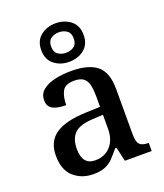

<svg xmlns="http://www.w3.org/2000/svg" viewBox="-149 -913 873 1022"><g transform="rotate(-20 287.5 -402.0)"><path d="M204 10Q138 10 93 -29.5Q48 -69 48 -151Q48 -231 104.5 -269.5Q161 -308 275 -312L358 -315V-373Q358 -409 352.5 -436Q347 -463 329.5 -478Q312 -493 275 -493Q224 -493 208 -462.5Q192 -432 192 -385Q142 -385 116 -399.5Q90 -414 90 -449Q90 -484 115.5 -505.5Q141 -527 184 -537Q227 -547 279 -547Q375 -547 423 -508.5Q471 -470 471 -375V-117Q471 -76 485 -61Q499 -46 532 -46H536V0H384L366 -80H358Q336 -53 316.5 -32.5Q297 -12 270.5 -1Q244 10 204 10ZM238 -56Q292 -56 325 -92.5Q358 -129 358 -191V-270L300 -267Q224 -263 194.5 -233Q165 -203 165 -146Q165 -56 238 -56ZM287 -596Q237 -596 202 -624Q167 -652 167 -705Q167 -758 202 -786Q237 -814 287 -814Q337 -814 372 -786Q407 -758 407 -705Q407 -652 372 -624Q337 -596 287 -596ZM287 -647Q313 -647 332 -660.5Q351 -674 351 -705Q351 -736 332 -749.5Q313 -763 287 -763Q261 -763 242 -749.5Q223 -736 223 -705Q223 -674 242 -660.5Q261 -647 287 -647Z"/></g></svg>

Font: Noto Serif Tibetan Medium
Style: Regular
Weight: 500
Designer: Monotype Design Team
Foundry: Monotype Imaging Inc.
Version: Version 2.103; ttfautohint (v1.8.4.7-5d5b)